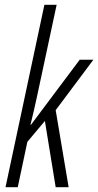

<svg xmlns="http://www.w3.org/2000/svg" viewBox="-20 -780 409 800"><path d="M3 0 165 -760H216L134 -377Q128 -349 121.5 -321Q115 -293 107 -260H109L312 -531H369L212 -321L266 0H212L167 -276L94 -189L54 0Z"/></svg>

Font: Noto Sans ExtraCondensed Light
Style: Italic
Weight: 300
Width: 2
Italic angle: -12°
Designer: Monotype Design Team
Foundry: Monotype Imaging Inc.
Version: Version 2.013; ttfautohint (v1.8.4.7-5d5b)